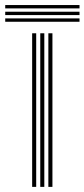

<svg xmlns="http://www.w3.org/2000/svg" viewBox="-70 -730 330 750"><path d="M118.9 0V-600H134.8V0ZM55.6 0V-600H71.4V0ZM87.3 0V-600H103.1V0ZM-49.6 -697.2V-710.3H240.6V-697.2ZM-49.6 -645V-658.1H240.6V-645ZM-49.6 -671.1V-684.2H240.6V-671.1Z"/></svg>

Font: Big Shoulders Inline Text Thin
Style: Regular
Weight: 100
Designer: Patric King
Foundry: XO Type Co
Version: Version 2.002